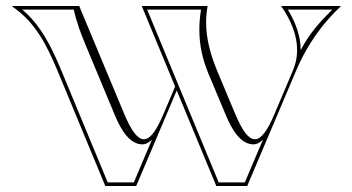

<svg xmlns="http://www.w3.org/2000/svg" viewBox="-20 -620 1175 640"><path d="M331 0H434L569.1 -318.5L701 0H804L966 -382C1005 -475 1059 -546 1116 -599L1115 -600H917C949.8 -553.3 970.4 -502.8 970.4 -453C970.4 -430.4 966.1 -407.9 956.8 -385.9L894.6 -239.2C871.5 -184.7 850.8 -155.8 829.6 -155.8C809 -155.8 788.1 -182.9 764.2 -240L705.5 -380C682.2 -436.1 667.1 -489.3 667.1 -545.2C667.1 -563.1 668.7 -581.3 672 -600H452.5L563.7 -331.5L524.6 -239.2C501.5 -184.7 480.8 -155.8 459.6 -155.8C439 -155.8 418 -182.9 394.2 -240L244 -600H21V-598C97 -547 136.1 -470.2 173.5 -380ZM470.5 -588H650C646.4 -565.1 644.5 -542.9 644.5 -521.2C644.5 -471.6 654.2 -424.3 674.4 -375.4L733.1 -235.4C754.6 -184 783.7 -138.8 824.6 -138.8C836.9 -138.8 846.9 -145.5 856.5 -154.5L796.1 -12H709ZM1087.5 -588C1044.6 -545.2 1010 -506.4 982.4 -453C982.4 -499.2 964.9 -546.7 939.3 -588ZM226 -588C235.6 -543.8 249.6 -507.9 267 -466L363.1 -235.4C384.5 -184 413.6 -138.8 454.6 -138.8C466.9 -138.8 476.9 -145.5 486.5 -154.5L426.1 -12H339L184.6 -384.6C151.5 -464.5 115.6 -536.3 54.2 -588Z"/></svg>

Font: Sortefax
Style: Medium
Weight: 500
Designer: gluk
Foundry: gluk
Version: Version 0.261